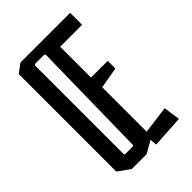

<svg xmlns="http://www.w3.org/2000/svg" viewBox="-212 -797 885 885"><g transform="rotate(-45 230.5 -355.0)"><path d="M93 -710H417V-632H274V-431H383V-381L279 -363V-73L414 -91L426 -10L268 0L265 -34L205 0H109L50 -42V-678ZM192 -658H140Q131 -658 131 -649V-76Q131 -70 140 -70H182Q191 -70 191 -76L201 -649Q201 -658 192 -658Z"/></g></svg>

Font: Bahiana
Style: Regular
Weight: 400
Designer: Pablo Cosgaya & Dani Raskovsky
Foundry: Pablo Cosgaya & Dani Raskovsky
Version: Version 1.005